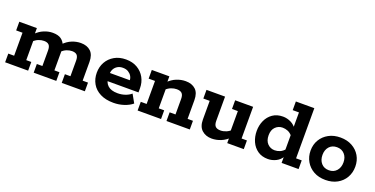

<svg xmlns="http://www.w3.org/2000/svg" viewBox="-23 -1180 3494 1788"><g transform="rotate(20 1724.0 -286.5)"><path d="M20 0V-86H78V-314H15V-400H189V-337L176 -335Q214 -374 257.5 -392Q301 -410 345 -410Q398 -410 428 -388.5Q458 -367 471 -329L454 -336Q492 -375 535.5 -392.5Q579 -410 623 -410Q685 -410 721 -376Q757 -342 757 -271V-86H810V0H581V-86H636V-240Q636 -278 620.5 -294.5Q605 -311 571 -311Q546 -311 519 -300.5Q492 -290 467 -265L473 -316Q475 -305 476 -291Q477 -277 477 -271V-86H527V0H303V-86H358V-240Q358 -278 342.5 -294.5Q327 -311 293 -311Q267 -311 240 -300.5Q213 -290 187 -265L198 -296V-86H248V0Z M1095 10Q1018 10 964 -17.5Q910 -45 882.5 -93Q855 -141 855 -201Q855 -260 881.5 -307Q908 -354 956.5 -382Q1005 -410 1071 -410Q1136 -410 1183.5 -382Q1231 -354 1257 -307Q1283 -260 1283 -201V-161H920V-240H1168Q1168 -261 1156 -281Q1144 -301 1122.5 -314Q1101 -327 1069 -327Q1038 -327 1016 -313.5Q994 -300 982.5 -278.5Q971 -257 971 -232V-201Q971 -148 1003.5 -117.5Q1036 -87 1102 -87Q1141 -87 1176 -99Q1211 -111 1235 -132L1281 -50Q1249 -23 1199.5 -6.5Q1150 10 1095 10Z M1333 0V-86H1391V-314H1328V-400H1502V-337L1489 -335Q1527 -374 1571.5 -392Q1616 -410 1662 -410Q1724 -410 1760.5 -376Q1797 -342 1797 -271V-86H1850V0H1619V-86H1677V-240Q1677 -278 1660.5 -294.5Q1644 -311 1609 -311Q1582 -311 1554.5 -300.5Q1527 -290 1500 -265L1511 -298V-86H1565V0Z M2069 10Q2010 10 1971.5 -24.5Q1933 -59 1933 -129V-314H1870V-400H2054V-160Q2054 -122 2070 -105.5Q2086 -89 2121 -89Q2148 -89 2176 -100.5Q2204 -112 2230 -137L2212 -103V-314H2154V-400H2332V-86H2385V0H2221V-63L2242 -65Q2204 -26 2159.5 -8Q2115 10 2069 10Z M2626 10Q2566 10 2524.5 -19Q2483 -48 2461.5 -96Q2440 -144 2440 -201Q2440 -257 2461.5 -304.5Q2483 -352 2524.5 -381Q2566 -410 2626 -410Q2667 -410 2705.5 -391Q2744 -372 2766 -334L2751 -332V-497H2689V-583H2872V-86H2928V0H2760V-75L2766 -66Q2744 -28 2705.5 -9Q2667 10 2626 10ZM2658 -88Q2684 -88 2710 -99Q2736 -110 2757 -136L2751 -90V-305L2757 -264Q2736 -291 2710 -301.5Q2684 -312 2658 -312Q2616 -312 2587 -283Q2558 -254 2558 -201Q2558 -147 2587 -117.5Q2616 -88 2658 -88Z M3196 10Q3129 10 3079.5 -17.5Q3030 -45 3002 -93Q2974 -141 2974 -201Q2974 -261 3002 -308Q3030 -355 3080 -382.5Q3130 -410 3196 -410Q3262 -410 3312 -382.5Q3362 -355 3389.5 -308Q3417 -261 3417 -201Q3417 -141 3389.5 -93Q3362 -45 3312 -17.5Q3262 10 3196 10ZM3196 -86Q3243 -86 3271.5 -118Q3300 -150 3300 -201Q3300 -251 3271.5 -282.5Q3243 -314 3196 -314Q3148 -314 3120 -282.5Q3092 -251 3092 -201Q3092 -150 3120 -118Q3148 -86 3196 -86Z"/></g></svg>

Font: Rokkitt SemiBold
Style: Bold
Weight: 700
Version: Version 3.103